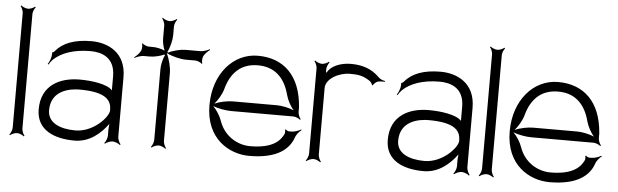

<svg xmlns="http://www.w3.org/2000/svg" viewBox="-42 -698 2725 846"><g transform="rotate(5 1321.0 -274.5)"><path d="M19 9 22 12C27 7 42 0 53 0C63 0 78 7 83 12L86 9C81 4 74 -11 74 -22V-529C74 -539 81 -554 86 -559L83 -562C78 -557 63 -550 53 -550C42 -550 27 -557 22 -562L19 -559C24 -554 31 -539 31 -529V-22C31 -11 24 4 19 9Z M184 -113C184 -200 265 -215 310 -215C432 -215 452 -177 452 -136C452 -106 386 -34 307 -34C239 -34 184 -57 184 -113ZM138 -113C138 -20 219 11 307 11C374 11 423 -33 454 -76C453 -67 452 -57 452 -49V-23C452 -12 445 4 439 10L442 13C448 7 464 0 475 0C486 0 502 7 508 13L511 10C505 4 498 -12 498 -23V-286C498 -396 416 -432 344 -432C269 -432 218 -412 187 -375C186 -373 179 -367 178 -369L175 -366C176 -365 175 -350 174 -347C171 -335 166 -323 160 -315L164 -313C167 -319 174 -329 181 -336C214 -367 268 -388 344 -388C392 -388 452 -370 452 -286V-224C429 -250 360 -259 307 -259C220 -259 138 -220 138 -113Z M537 -378 539 -375C548 -380 565 -387 579 -387H606C624 -387 652 -393 670 -402L669 -401L671 -399L672 -400C663 -382 657 -354 657 -336V-22C657 -11 650 4 645 9L648 12C653 7 668 0 679 0C689 0 704 7 709 12L712 9C707 4 700 -11 700 -22V-322C700 -347 691 -384 679 -407C680 -407 680 -408 681 -408C704 -396 741 -387 765 -387H806C815 -387 832 -381 835 -375L839 -377C835 -383 836 -401 840 -409C846 -421 860 -434 868 -439L866 -442C857 -437 840 -430 826 -430H760C738 -430 705 -422 684 -411L681 -414C692 -435 700 -468 700 -490V-529C700 -539 707 -554 712 -559L709 -562C704 -557 689 -550 679 -550C668 -550 653 -557 648 -562L645 -559C650 -554 657 -539 657 -529V-471C657 -457 661 -435 668 -420L667 -419C652 -426 630 -430 616 -430H599C590 -430 573 -436 570 -442L566 -440C570 -434 569 -416 565 -409C559 -396 545 -383 537 -378ZM678 -409H679L678 -408Z M907 -205C922 -222 939 -250 945 -273C965 -347 1010 -390 1084 -390C1160 -390 1204 -344 1223 -271C1229 -249 1243 -222 1258 -206C1237 -215 1205 -222 1182 -222H988C964 -222 929 -215 907 -205ZM886 -197C886 -47 992 11 1080 11C1206 11 1257 -37 1274 -89C1279 -102 1291 -116 1300 -122L1298 -125C1289 -119 1269 -112 1256 -112H1245C1241 -112 1233 -116 1231 -119L1227 -118C1229 -114 1229 -103 1227 -99C1214 -72 1185 -32 1080 -32C1025 -32 965 -65 942 -132C935 -153 918 -179 903 -194C925 -185 960 -179 983 -179H1259C1269 -179 1284 -172 1289 -167L1292 -170C1287 -175 1280 -190 1280 -201V-222C1270 -361 1194 -432 1080 -432C972 -432 886 -336 886 -197Z M1330 9 1333 12C1338 7 1353 0 1364 0C1374 0 1389 7 1394 12L1397 9C1392 4 1385 -11 1385 -22V-316C1385 -357 1442 -388 1491 -388C1534 -388 1551 -383 1579 -365C1584 -362 1592 -351 1592 -347L1596 -346C1596 -351 1607 -360 1612 -363C1622 -367 1639 -367 1647 -366V-370C1639 -371 1625 -376 1618 -384C1581 -421 1538 -432 1491 -432C1443 -432 1400 -412 1388 -384L1385 -386V-400C1385 -410 1392 -425 1397 -430L1394 -433C1389 -428 1374 -421 1364 -421C1353 -421 1338 -428 1333 -433L1330 -430C1335 -425 1342 -410 1342 -400V-22C1342 -11 1335 4 1330 9Z M1728 -113C1728 -200 1809 -215 1854 -215C1976 -215 1996 -177 1996 -136C1996 -106 1930 -34 1851 -34C1783 -34 1728 -57 1728 -113ZM1682 -113C1682 -20 1763 11 1851 11C1918 11 1967 -33 1998 -76C1997 -67 1996 -57 1996 -49V-23C1996 -12 1989 4 1983 10L1986 13C1992 7 2008 0 2019 0C2030 0 2046 7 2052 13L2055 10C2049 4 2042 -12 2042 -23V-286C2042 -396 1960 -432 1888 -432C1813 -432 1762 -412 1731 -375C1730 -373 1723 -367 1722 -369L1719 -366C1720 -365 1719 -350 1718 -347C1715 -335 1710 -323 1704 -315L1708 -313C1711 -319 1718 -329 1725 -336C1758 -367 1812 -388 1888 -388C1936 -388 1996 -370 1996 -286V-224C1973 -250 1904 -259 1851 -259C1764 -259 1682 -220 1682 -113Z M2095 9 2098 12C2103 7 2118 0 2129 0C2139 0 2154 7 2159 12L2162 9C2157 4 2150 -11 2150 -22V-529C2150 -539 2157 -554 2162 -559L2159 -562C2154 -557 2139 -550 2129 -550C2118 -550 2103 -557 2098 -562L2095 -559C2100 -554 2107 -539 2107 -529V-22C2107 -11 2100 4 2095 9Z M2235 -205C2250 -222 2267 -250 2273 -273C2293 -347 2338 -390 2412 -390C2488 -390 2532 -344 2551 -271C2557 -249 2571 -222 2586 -206C2565 -215 2533 -222 2510 -222H2316C2292 -222 2257 -215 2235 -205ZM2214 -197C2214 -47 2320 11 2408 11C2534 11 2585 -37 2602 -89C2607 -102 2619 -116 2628 -122L2626 -125C2617 -119 2597 -112 2584 -112H2573C2569 -112 2561 -116 2559 -119L2555 -118C2557 -114 2557 -103 2555 -99C2542 -72 2513 -32 2408 -32C2353 -32 2293 -65 2270 -132C2263 -153 2246 -179 2231 -194C2253 -185 2288 -179 2311 -179H2587C2597 -179 2612 -172 2617 -167L2620 -170C2615 -175 2608 -190 2608 -201V-222C2598 -361 2522 -432 2408 -432C2300 -432 2214 -336 2214 -197Z"/></g></svg>

Font: Armata Saber
Style: Rg
Weight: 400
Designer: Jasper
Foundry: Cannot Into Space Fonts
Version: Version 0.970